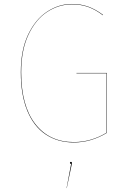

<svg xmlns="http://www.w3.org/2000/svg" viewBox="-20 -710 639 969"><path d="M500 -635 499 -633Q463 -661 425.5 -674.5Q388 -688 343 -688Q277 -688 218.5 -650Q160 -612 123.5 -534.5Q87 -457 87 -345Q87 -176 158 -84.5Q229 7 353 7Q439 7 517 -40V-340H366V-342H519V-39Q439 9 353 9Q271 9 210.5 -31.5Q150 -72 117.5 -151.5Q85 -231 85 -345Q85 -458 122 -535.5Q159 -613 218 -651.5Q277 -690 343 -690Q388 -690 425.5 -676.5Q463 -663 500 -635ZM343 112 342 120 317 239H316L339 117Q333 117 333 112Q333 107 338 107Q343 107 343 112Z"/></svg>

Font: FiraGO Two
Style: Regular
Weight: 100
Designer: bBox Type
Foundry: bBox Type GmbH
Version: Version 1.001